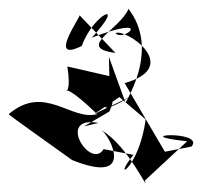

<svg xmlns="http://www.w3.org/2000/svg" viewBox="-50 -763 462 439"><path d="M327 -416 235 -573C370 -611 234 -700 214 -687C234 -666 305 -732 160 -677C242 -766 164 -733 137 -658C59 -619 131 -719 132 -728L214 -642C122 -654 224 -695 244 -743C247 -735 315 -668 237 -528L199 -633L200 -589L104 -611C122 -495 54 -617 172 -502C112 -486 52 -572 -30 -502C-33 -502 58 -438 115 -397C262 -338 201 -454 182 -465C242 -432 294 -316 281 -350L378 -440C235 -455 420 -466 388 -428ZM142 -474 200 -508C234 -581 131 -471 248 -542L165 -502L223 -541L283 -490C268 -375 202 -343 255 -409L187 -422C157 -373 77 -500 175 -482Z"/></svg>

Font: Asimov Silicon
Style: Regular
Weight: 400
Designer: Google
Version: Version 2.000980; 2014